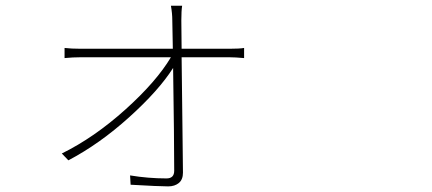

<svg xmlns="http://www.w3.org/2000/svg" viewBox="-20 -621 1540 684"><path d="M627 -447.3H797.9Q834 -447.3 849.6 -450.2V-414.1Q817.4 -417 796.9 -417H627Q627.9 -337.9 629.9 -172.4Q631.8 -6.8 631.8 -5.9Q631.8 18.6 617.2 30.8Q602.5 43 579.1 43Q547.9 43 445.3 37.1L443.4 3.9Q507.8 14.6 573.2 14.6Q600.6 14.6 600.6 -12.7Q600.6 -123 596.7 -378.9Q545.9 -298.8 440.4 -203.6Q335 -108.4 223.6 -49.8L200.2 -74.2Q315.4 -130.9 426.3 -230.5Q537.1 -330.1 588.9 -417H267.6Q239.3 -417 210 -414.1V-450.2Q233.4 -447.3 267.6 -447.3H595.7L593.8 -548.8Q593.8 -573.2 588.9 -600.6H628.9Q626 -583 626 -548.8Z"/></svg>

Font: Bpmf Zihi Sans ExtraLight
Style: ExtraLight
Weight: 250
Foundry: But Ko
Version: Version 1.320